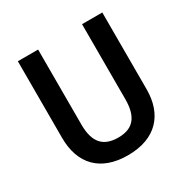

<svg xmlns="http://www.w3.org/2000/svg" viewBox="-163 -861 999 1018"><g transform="rotate(-30 336.5 -352.0)"><path d="M595 -244V-714H471V-255C471 -149 430 -97 338 -97C248 -97 202 -144 202 -254V-714H78V-245C78 -85 168 10 335 10C509 10 595 -91 595 -244Z"/></g></svg>

Font: Noto Sans Arabic SemCond SemBd
Style: Regular
Weight: 600
Width: 4
Designer: Monotype Design Team, Nadine Chahine, Nizar Qandah and Khaled Hosny
Foundry: Monotype Imaging Inc.
Version: Version 2.012